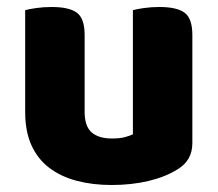

<svg xmlns="http://www.w3.org/2000/svg" viewBox="-20 -513 622 549"><path d="M52 -484Q63 -487 83.5 -490Q104 -493 128 -493Q178 -493 200 -476.5Q222 -460 222 -413V-193Q222 -152 242 -134.5Q262 -117 300 -117Q323 -117 337.5 -121Q352 -125 360 -129V-484Q371 -487 391.5 -490Q412 -493 436 -493Q486 -493 508 -476.5Q530 -460 530 -413V-104Q530 -54 488 -29Q453 -7 404.5 4.5Q356 16 299 16Q245 16 199.5 4Q154 -8 121 -33Q88 -58 70 -97.5Q52 -137 52 -193Z"/></svg>

Font: Baloo Paaji 2 ExtraBold
Style: Regular
Weight: 800
Designer: Shuchita Grover, Noopur Datye and Ek Type
Foundry: Ek Type
Version: Version 1.640;hotconv 1.0.111;makeotfexe 2.5.65597; ttfautoh